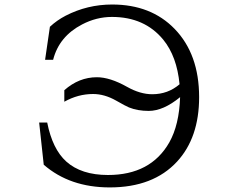

<svg xmlns="http://www.w3.org/2000/svg" viewBox="-20 -799 1040 838"><path d="M176.8 -538.1 197.8 -682.1Q228 -710.4 266.6 -730.5Q361.3 -779.3 469.7 -779.3Q639.2 -779.3 742.2 -672.9Q849.1 -562.5 849.1 -375Q849.1 -198.2 752.9 -93.8Q648.9 19 459 19Q284.7 19 170.9 -80.1L150.9 -264.2H186Q209 -148.4 269 -94.2Q334.5 -35.2 451.2 -35.2Q637.7 -35.2 718.8 -177.2Q762.2 -253.9 766.1 -375Q692.9 -314.9 628.9 -314.9Q580.6 -314.9 543 -330.1Q529.8 -335.4 486.8 -359.9Q436 -388.7 386.2 -388.7Q320.8 -388.7 260.7 -355V-405.3Q324.7 -461.9 402.8 -461.9Q460 -461.9 534.7 -419.9Q591.8 -387.7 644.5 -387.7Q712.9 -387.7 763.7 -431.2Q752 -553.2 692.4 -626Q610.8 -725.1 468.8 -725.1Q400.9 -725.1 338.4 -692.4Q237.8 -640.1 211.9 -538.1Z"/></svg>

Font: BIZ UDPMincho
Style: Regular
Weight: 400
Designer: TypeBank Co., Ltd.
Foundry: Morisawa Inc.
Version: Version 1.06